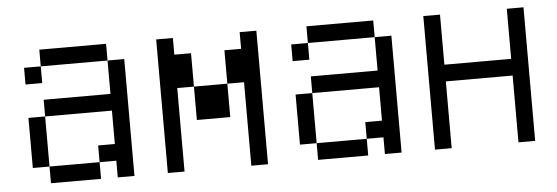

<svg xmlns="http://www.w3.org/2000/svg" viewBox="-40 -608 2079 716"><g transform="rotate(-5 1000.0 -250.0)"><path d="M125 -62.5V0H312.5V-62.5ZM125 -62.5V-250H62.5V-62.5ZM375 -62.5V0H437.5V-437.5H375Q375 -437.5 375 -312.5H125V-250H375Q375 -250 375 -125H312.5V-62.5ZM125 -437.5H62.5V-375H125ZM125 -437.5H375V-500H125Z M562.5 -500Q562.5 -500 562.5 0H625V-312.5H687.5Q687.5 -312.5 687.5 -187.5H812.5Q812.5 -187.5 812.5 -312.5H687.5Q687.5 -312.5 687.5 -437.5H625V-500ZM875 -312.5V0H937.5Q937.5 0 937.5 -500H875V-437.5H812.5Q812.5 -437.5 812.5 -312.5Z M1125 -62.5V0H1312.5V-62.5ZM1125 -62.5V-250H1062.5V-62.5ZM1375 -62.5V0H1437.5V-437.5H1375Q1375 -437.5 1375 -312.5H1125V-250H1375Q1375 -250 1375 -125H1312.5V-62.5ZM1125 -437.5H1062.5V-375H1125ZM1125 -437.5H1375V-500H1125Z M1562.5 -500Q1562.5 -500 1562.5 0H1625Q1625 0 1625 -250H1875Q1875 -250 1875 0H1937.5Q1937.5 0 1937.5 -500H1875V-312.5H1625V-500Z"/></g></svg>

Font: BFUnifontExMono
Style: Regular
Weight: 500
Version: Version 15.0.06